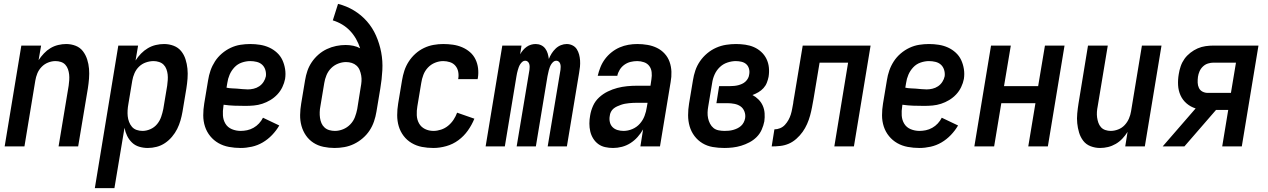

<svg xmlns="http://www.w3.org/2000/svg" viewBox="-20 -755 6540 990"><path d="M4 0 90 -520H192L179 -445Q191 -463 206.5 -479.5Q222 -496 240.5 -507Q259 -518 280 -523Q301 -528 321 -528Q347 -528 370 -519Q393 -510 407.5 -491Q422 -472 429.5 -448.5Q437 -425 439 -400.5Q441 -376 439 -350Q437 -324 433 -299L383 0H282L334 -313Q336 -327 337 -342Q338 -357 336.5 -371Q335 -385 330.5 -398Q326 -411 317 -421Q308 -431 294.5 -435.5Q281 -440 266 -440Q247 -440 228 -432.5Q209 -425 194.5 -410Q180 -395 172.5 -376.5Q165 -358 162 -339L106 0Z M469 215 590 -520H692L679 -443Q691 -462 707 -478.5Q723 -495 742.5 -506.5Q762 -518 783.5 -523Q805 -528 826 -528Q852 -528 875.5 -519Q899 -510 914 -491.5Q929 -473 936.5 -449.5Q944 -426 946.5 -401Q949 -376 947 -350Q945 -324 941 -299L921 -179Q917 -156 910.5 -133.5Q904 -111 893.5 -90Q883 -69 867 -50Q851 -31 831 -17.5Q811 -4 788 2Q765 8 742 8Q719 8 697.5 1.5Q676 -5 660.5 -20Q645 -35 635.5 -54.5Q626 -74 622 -96L570 215ZM715 -80Q735 -80 755.5 -89Q776 -98 790 -115Q804 -132 811 -152.5Q818 -173 822 -193L842 -313Q844 -328 845 -342.5Q846 -357 844.5 -371Q843 -385 838 -398.5Q833 -412 823.5 -421.5Q814 -431 800 -435.5Q786 -440 772 -440Q752 -440 732 -433Q712 -426 697 -411.5Q682 -397 673.5 -377.5Q665 -358 662 -339L642 -219Q639 -203 638 -187Q637 -171 638.5 -156Q640 -141 645.5 -126.5Q651 -112 660.5 -101Q670 -90 684.5 -85Q699 -80 715 -80Z M1221 8Q1190 8 1160.5 2.5Q1131 -3 1106.5 -17Q1082 -31 1064 -53Q1046 -75 1037 -102.5Q1028 -130 1028 -160.5Q1028 -191 1033 -221L1053 -341Q1057 -367 1065.5 -391.5Q1074 -416 1088.5 -438.5Q1103 -461 1124 -479Q1145 -497 1169.5 -508.5Q1194 -520 1219.5 -524Q1245 -528 1270 -528Q1296 -528 1321 -524Q1346 -520 1368 -510Q1390 -500 1408 -483.5Q1426 -467 1436 -445.5Q1446 -424 1450 -399Q1454 -374 1450 -348Q1446 -327 1436 -306Q1426 -285 1410 -268Q1394 -251 1374 -239Q1354 -227 1332.5 -220Q1311 -213 1289 -211Q1267 -209 1246 -209Q1217 -209 1189 -210Q1161 -211 1133 -215L1132 -207Q1128 -183 1129.5 -159.5Q1131 -136 1142.5 -117Q1154 -98 1175.5 -89Q1197 -80 1221 -80Q1237 -80 1254 -83.5Q1271 -87 1287 -96Q1303 -105 1315.5 -118.5Q1328 -132 1336 -148L1420 -108Q1405 -82 1383 -59Q1361 -36 1334.5 -20.5Q1308 -5 1278.5 1.5Q1249 8 1221 8ZM1258 -294Q1272 -294 1287.5 -297.5Q1303 -301 1316.5 -310Q1330 -319 1339 -333Q1348 -347 1351 -362Q1353 -379 1348 -395Q1343 -411 1331.5 -421.5Q1320 -432 1303.5 -436Q1287 -440 1270 -440Q1249 -440 1227 -432.5Q1205 -425 1189 -408Q1173 -391 1164 -370Q1155 -349 1152 -327L1148 -303Q1161 -300 1175 -299.5Q1189 -299 1202.5 -298Q1216 -297 1230 -295.5Q1244 -294 1258 -294Z M1705 8Q1676 8 1647.5 2Q1619 -4 1596 -19Q1573 -34 1557.5 -56.5Q1542 -79 1534.5 -106Q1527 -133 1527.5 -162.5Q1528 -192 1533 -221L1553 -341Q1557 -366 1565 -389.5Q1573 -413 1587.5 -434.5Q1602 -456 1622 -473.5Q1642 -491 1665.5 -502Q1689 -513 1713.5 -518Q1738 -523 1762 -523Q1782 -523 1801.5 -519Q1821 -515 1837 -506Q1829 -531 1816 -554Q1803 -577 1785 -596Q1767 -615 1744.5 -628.5Q1722 -642 1696 -650L1723 -735Q1767 -724 1805 -701Q1843 -678 1872 -645Q1901 -612 1919 -571Q1937 -530 1945.5 -485.5Q1954 -441 1951.5 -393.5Q1949 -346 1941 -299L1921 -179Q1917 -154 1908.5 -129Q1900 -104 1885.5 -82Q1871 -60 1850 -42Q1829 -24 1805 -12.5Q1781 -1 1755.5 3.5Q1730 8 1705 8ZM1707 -80Q1728 -80 1749 -88.5Q1770 -97 1786 -113.5Q1802 -130 1810 -151Q1818 -172 1822 -193L1840 -306Q1843 -321 1844 -336Q1845 -351 1842.5 -365.5Q1840 -380 1834.5 -393.5Q1829 -407 1818.5 -416.5Q1808 -426 1794 -430.5Q1780 -435 1764 -435Q1744 -435 1723.5 -427Q1703 -419 1687.5 -403.5Q1672 -388 1663.5 -367.5Q1655 -347 1652 -327L1632 -207Q1629 -192 1628.5 -177Q1628 -162 1630 -147.5Q1632 -133 1637.5 -120Q1643 -107 1653.5 -97.5Q1664 -88 1678 -84Q1692 -80 1707 -80Z M2215 8Q2184 8 2155.5 2.5Q2127 -3 2102.5 -17.5Q2078 -32 2061 -54.5Q2044 -77 2036 -104Q2028 -131 2028 -161Q2028 -191 2033 -221L2053 -341Q2057 -366 2065 -390.5Q2073 -415 2087.5 -437.5Q2102 -460 2122 -478Q2142 -496 2166 -507.5Q2190 -519 2215.5 -523.5Q2241 -528 2265 -528Q2291 -528 2315.5 -524.5Q2340 -521 2362.5 -511.5Q2385 -502 2403 -486.5Q2421 -471 2431.5 -449.5Q2442 -428 2445 -403Q2448 -378 2444 -353Q2443 -351 2443 -349.5Q2443 -348 2443 -347H2342Q2342 -348 2342.5 -348.5Q2343 -349 2343 -350Q2346 -368 2342.5 -385.5Q2339 -403 2328 -416Q2317 -429 2300 -434.5Q2283 -440 2265 -440Q2244 -440 2223 -431.5Q2202 -423 2186.5 -406.5Q2171 -390 2163 -369Q2155 -348 2152 -327L2132 -207Q2128 -184 2129 -161Q2130 -138 2140.5 -119Q2151 -100 2171 -90Q2191 -80 2215 -80Q2234 -80 2254 -86.5Q2274 -93 2290.5 -106.5Q2307 -120 2318.5 -137.5Q2330 -155 2337 -174L2426 -143Q2413 -111 2392.5 -82Q2372 -53 2343.5 -32Q2315 -11 2281 -1.5Q2247 8 2215 8Z M2484 0 2570 -520H2669L2662 -475Q2668 -486 2676.5 -496Q2685 -506 2695.5 -513.5Q2706 -521 2718 -524.5Q2730 -528 2742 -528Q2757 -528 2770 -522Q2783 -516 2791.5 -504.5Q2800 -493 2804 -479.5Q2808 -466 2810 -451Q2816 -466 2824.5 -479.5Q2833 -493 2845 -504.5Q2857 -516 2872 -522Q2887 -528 2902 -528Q2918 -528 2932 -521Q2946 -514 2954 -501.5Q2962 -489 2966 -474Q2970 -459 2971 -443Q2972 -427 2970.5 -411Q2969 -395 2966 -379L2903 0H2804L2870 -395Q2871 -403 2871 -410.5Q2871 -418 2869 -425Q2867 -432 2861.5 -437Q2856 -442 2848 -442Q2840 -442 2833.5 -436.5Q2827 -431 2822.5 -424Q2818 -417 2815 -409Q2812 -401 2810 -393.5Q2808 -386 2806.5 -378Q2805 -370 2803 -362L2743 0H2644L2710 -395Q2711 -403 2711 -410.5Q2711 -418 2709 -425Q2707 -432 2701.5 -437Q2696 -442 2688 -442Q2680 -442 2673.5 -436.5Q2667 -431 2662.5 -424Q2658 -417 2655 -409Q2652 -401 2650 -393.5Q2648 -386 2646 -378Q2644 -370 2643 -362L2583 0Z M3141 8Q3120 8 3100 3.5Q3080 -1 3064.5 -12.5Q3049 -24 3038.5 -41Q3028 -58 3023.5 -77.5Q3019 -97 3019 -118Q3019 -139 3023 -160Q3027 -185 3038 -209.5Q3049 -234 3069 -252.5Q3089 -271 3113.5 -283Q3138 -295 3163 -301.5Q3188 -308 3213.5 -310.5Q3239 -313 3265 -313H3334L3339 -347Q3342 -365 3340 -383Q3338 -401 3328 -414.5Q3318 -428 3301 -434Q3284 -440 3266 -440Q3249 -440 3232 -436Q3215 -432 3200 -421.5Q3185 -411 3175.5 -395.5Q3166 -380 3163 -364H3062Q3067 -386 3076 -408.5Q3085 -431 3099.5 -450.5Q3114 -470 3133.5 -485.5Q3153 -501 3175 -510.5Q3197 -520 3220 -524Q3243 -528 3266 -528Q3293 -528 3319 -523.5Q3345 -519 3367.5 -508Q3390 -497 3407 -478.5Q3424 -460 3432.5 -436Q3441 -412 3442 -385.5Q3443 -359 3438 -332L3383 0H3282L3296 -88Q3284 -67 3267.5 -48.5Q3251 -30 3230.5 -17Q3210 -4 3187 2Q3164 8 3141 8ZM3195 -80Q3218 -80 3240.5 -89.5Q3263 -99 3279 -117Q3295 -135 3303.5 -157.5Q3312 -180 3315 -202L3319 -225H3265Q3254 -225 3244 -224.5Q3234 -224 3223.5 -223Q3213 -222 3202.5 -220Q3192 -218 3182 -214.5Q3172 -211 3162 -206.5Q3152 -202 3143.5 -195Q3135 -188 3130 -178Q3125 -168 3124 -157Q3121 -141 3124.5 -125.5Q3128 -110 3138.5 -99.5Q3149 -89 3164 -84.5Q3179 -80 3195 -80Z M3715 8Q3684 8 3655 3Q3626 -2 3602 -16.5Q3578 -31 3561 -53.5Q3544 -76 3536 -103.5Q3528 -131 3528 -161Q3528 -191 3533 -221L3553 -341Q3557 -367 3565.5 -392Q3574 -417 3589.5 -439.5Q3605 -462 3626.5 -480Q3648 -498 3673 -509Q3698 -520 3724 -524Q3750 -528 3775 -528Q3799 -528 3823 -524.5Q3847 -521 3867.5 -512Q3888 -503 3905 -487.5Q3922 -472 3932 -451.5Q3942 -431 3944.5 -407.5Q3947 -384 3943 -359Q3940 -344 3934 -328.5Q3928 -313 3916.5 -300.5Q3905 -288 3890.5 -279.5Q3876 -271 3860 -265Q3877 -256 3891 -242Q3905 -228 3913 -210Q3921 -192 3922.5 -171Q3924 -150 3921 -129Q3917 -108 3907.5 -86.5Q3898 -65 3881.5 -48.5Q3865 -32 3844 -21Q3823 -10 3801.5 -3.5Q3780 3 3758 5.5Q3736 8 3715 8ZM3716 -80Q3727 -80 3738 -81Q3749 -82 3760 -85Q3771 -88 3781.5 -93Q3792 -98 3800.5 -105.5Q3809 -113 3814.5 -123.5Q3820 -134 3822 -145Q3825 -163 3818.5 -180Q3812 -197 3798.5 -206.5Q3785 -216 3767 -219.5Q3749 -223 3731 -223H3674L3688 -311H3745Q3755 -311 3765.5 -312Q3776 -313 3786 -315.5Q3796 -318 3806 -322.5Q3816 -327 3824 -334.5Q3832 -342 3837 -351.5Q3842 -361 3843 -371Q3846 -386 3842 -400.5Q3838 -415 3828 -424Q3818 -433 3803.5 -436.5Q3789 -440 3774 -440Q3753 -440 3730.5 -432.5Q3708 -425 3691 -408.5Q3674 -392 3664.5 -370.5Q3655 -349 3652 -327L3632 -207Q3629 -191 3628.5 -175.5Q3628 -160 3631 -145.5Q3634 -131 3641 -117.5Q3648 -104 3659 -95Q3670 -86 3685.5 -83Q3701 -80 3716 -80Z M3959 0 3973 -88Q3988 -88 4002.5 -94Q4017 -100 4027.5 -111.5Q4038 -123 4045.5 -136.5Q4053 -150 4057.5 -164.5Q4062 -179 4064.5 -193.5Q4067 -208 4070 -223Q4070 -225 4070.5 -227.5Q4071 -230 4071 -232Q4072 -239 4073.5 -246.5Q4075 -254 4076 -261L4119 -520H4469L4383 0H4282L4353 -432H4206L4175 -246Q4171 -224 4167 -202.5Q4163 -181 4157 -159Q4151 -137 4141.5 -115.5Q4132 -94 4118.5 -75Q4105 -56 4086.5 -39.5Q4068 -23 4047 -14Q4026 -5 4003.5 -2.5Q3981 0 3959 0Z M4721 8Q4690 8 4660.5 2.5Q4631 -3 4606.5 -17Q4582 -31 4564 -53Q4546 -75 4537 -102.5Q4528 -130 4528 -160.5Q4528 -191 4533 -221L4553 -341Q4557 -367 4565.5 -391.5Q4574 -416 4588.5 -438.5Q4603 -461 4624 -479Q4645 -497 4669.5 -508.5Q4694 -520 4719.5 -524Q4745 -528 4770 -528Q4796 -528 4821 -524Q4846 -520 4868 -510Q4890 -500 4908 -483.5Q4926 -467 4936 -445.5Q4946 -424 4950 -399Q4954 -374 4950 -348Q4946 -327 4936 -306Q4926 -285 4910 -268Q4894 -251 4874 -239Q4854 -227 4832.5 -220Q4811 -213 4789 -211Q4767 -209 4746 -209Q4717 -209 4689 -210Q4661 -211 4633 -215L4632 -207Q4628 -183 4629.5 -159.5Q4631 -136 4642.5 -117Q4654 -98 4675.5 -89Q4697 -80 4721 -80Q4737 -80 4754 -83.5Q4771 -87 4787 -96Q4803 -105 4815.5 -118.5Q4828 -132 4836 -148L4920 -108Q4905 -82 4883 -59Q4861 -36 4834.5 -20.5Q4808 -5 4778.5 1.5Q4749 8 4721 8ZM4758 -294Q4772 -294 4787.5 -297.5Q4803 -301 4816.5 -310Q4830 -319 4839 -333Q4848 -347 4851 -362Q4853 -379 4848 -395Q4843 -411 4831.5 -421.5Q4820 -432 4803.5 -436Q4787 -440 4770 -440Q4749 -440 4727 -432.5Q4705 -425 4689 -408Q4673 -391 4664 -370Q4655 -349 4652 -327L4648 -303Q4661 -300 4675 -299.5Q4689 -299 4702.5 -298Q4716 -297 4730 -295.5Q4744 -294 4758 -294Z M5004 0 5090 -520H5192L5157 -311H5333L5368 -520H5469L5383 0H5282L5319 -223H5143L5106 0Z M5652 8Q5627 8 5603.5 -1Q5580 -10 5565.5 -29Q5551 -48 5544 -71.5Q5537 -95 5534.5 -119.5Q5532 -144 5534.5 -170Q5537 -196 5541 -221L5590 -520H5692L5640 -207Q5637 -193 5636 -178Q5635 -163 5637 -149Q5639 -135 5643.5 -122Q5648 -109 5657 -99Q5666 -89 5679.5 -84.5Q5693 -80 5707 -80Q5726 -80 5745.5 -87.5Q5765 -95 5779 -110Q5793 -125 5801 -143.5Q5809 -162 5812 -181L5868 -520H5969L5883 0H5782L5794 -75Q5783 -57 5767.5 -40.5Q5752 -24 5733 -13Q5714 -2 5693.5 3Q5673 8 5652 8Z M5975 0 6145 -196Q6119 -204 6098.5 -221.5Q6078 -239 6067 -263.5Q6056 -288 6054.5 -316Q6053 -344 6058 -373Q6061 -393 6068 -413.5Q6075 -434 6087.5 -451.5Q6100 -469 6118 -483Q6136 -497 6155.5 -505.5Q6175 -514 6196 -517Q6217 -520 6237 -520H6469L6383 0H6282L6313 -188H6250L6087 0ZM6208 -276H6327L6353 -432H6237Q6223 -432 6208.5 -427.5Q6194 -423 6182.5 -412Q6171 -401 6165 -387Q6159 -373 6157 -359Q6155 -344 6155.5 -329Q6156 -314 6162 -301.5Q6168 -289 6180.5 -282.5Q6193 -276 6208 -276Z"/></svg>

Font: Iosevka SS04 Semibold
Style: Italic
Weight: 600
Italic angle: -9°
Monospace: yes
Designer: Belleve Invis
Foundry: Belleve Invis
Version: Version 19.0.0; ttfautohint (v1.8.4)